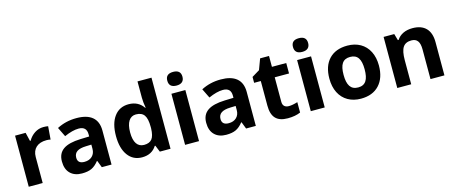

<svg xmlns="http://www.w3.org/2000/svg" viewBox="-46 -1366 4688 1982"><g transform="rotate(-15 2298.0 -375.0)"><path d="M382.8 -556.2C349.1 -556.2 317.9 -546.9 289.1 -528.3C260.3 -509.3 237.3 -484.9 220.2 -454.1H212.9L190.9 -545.9H78.1V0H227.1V-277.8C227.1 -365.7 282.7 -417 377.9 -417C395 -417 409.7 -415.5 421.9 -412.1L433.1 -551.8C419.9 -554.7 402.8 -556.2 382.8 -556.2Z M962.9 0V-363.8C962.9 -494.1 882.3 -557.1 735.8 -557.1C659.2 -557.1 589.8 -540.5 526.9 -507.8L576.2 -407.2C635.3 -433.6 686.5 -446.8 730 -446.8C786.6 -446.8 814.9 -418.9 814.9 -363.8V-339.8L720.2 -336.9C556.6 -331.1 476.1 -278.8 476.1 -163.1C476.1 -107.9 491.2 -64.9 521.5 -35.2C551.3 -5.4 592.8 9.8 645 9.8C687.5 9.8 722.2 3.9 749 -8.8C775.4 -21 801.3 -42.5 826.2 -74.2H830.1L858.9 0ZM814.9 -208C814.9 -175.3 804.7 -148.9 784.2 -128.9C763.2 -108.9 735.8 -99.1 701.2 -99.1C652.8 -99.1 628.9 -120.1 628.9 -162.1C628.9 -220.7 670.9 -248.5 757.3 -251L814.9 -252.9Z M1289.1 9.8C1358.4 9.8 1410.2 -17.1 1443.8 -70.8H1450.2L1479 0H1593.3V-759.8H1443.8V-585C1443.8 -553.2 1447.8 -516.6 1455.1 -476.1H1450.2C1414.1 -529.3 1361.8 -556.2 1293 -556.2C1227.5 -556.2 1176.3 -531.2 1139.2 -481.4C1101.6 -431.2 1083 -361.3 1083 -272C1083 -183.6 1101.6 -114.7 1138.2 -64.9C1174.8 -15.1 1225.1 9.8 1289.1 9.8ZM1341.3 -108.9C1272.5 -108.9 1233.9 -162.6 1233.9 -270C1233.9 -377.4 1272.5 -435.1 1338.9 -435.1C1379.4 -435.1 1409.2 -422.4 1427.2 -397C1445.3 -371.6 1454.1 -329.6 1454.1 -271V-254.9C1452.6 -201.7 1442.9 -164.1 1425.3 -142.1C1407.2 -120.1 1379.4 -108.9 1341.3 -108.9Z M1742.7 -687C1742.7 -638.2 1769.5 -613.8 1823.7 -613.8C1877.9 -613.8 1904.8 -640.6 1904.8 -687C1904.8 -735.4 1877.9 -759.8 1823.7 -759.8C1769.5 -759.8 1742.7 -735.4 1742.7 -687ZM1897.9 -545.9H1749V0H1897.9Z M2504.9 0V-363.8C2504.9 -494.1 2424.3 -557.1 2277.8 -557.1C2201.2 -557.1 2131.8 -540.5 2068.8 -507.8L2118.2 -407.2C2177.2 -433.6 2228.5 -446.8 2272 -446.8C2328.6 -446.8 2356.9 -418.9 2356.9 -363.8V-339.8L2262.2 -336.9C2098.6 -331.1 2018.1 -278.8 2018.1 -163.1C2018.1 -107.9 2033.2 -64.9 2063.5 -35.2C2093.3 -5.4 2134.8 9.8 2187 9.8C2229.5 9.8 2264.2 3.9 2291 -8.8C2317.4 -21 2343.3 -42.5 2368.2 -74.2H2372.1L2400.9 0ZM2356.9 -208C2356.9 -175.3 2346.7 -148.9 2326.2 -128.9C2305.2 -108.9 2277.8 -99.1 2243.2 -99.1C2194.8 -99.1 2170.9 -120.1 2170.9 -162.1C2170.9 -220.7 2212.9 -248.5 2299.3 -251L2356.9 -252.9Z M2888.2 -108.9C2849.1 -108.9 2823.2 -128.4 2823.2 -170.9V-434.1H2976.1V-545.9H2823.2V-662.1H2728L2685.1 -546.9L2603 -497.1V-434.1H2674.3V-170.9C2674.3 -50.3 2726.1 9.8 2845.2 9.8C2899.4 9.8 2944.8 1.5 2981.9 -15.1V-126C2945.3 -114.7 2914.1 -108.9 2888.2 -108.9Z M3085.9 -687C3085.9 -638.2 3112.8 -613.8 3167 -613.8C3221.2 -613.8 3248 -640.6 3248 -687C3248 -735.4 3221.2 -759.8 3167 -759.8C3112.8 -759.8 3085.9 -735.4 3085.9 -687ZM3241.2 -545.9H3092.3V0H3241.2Z M3516.1 -273.9C3516.1 -382.8 3548.8 -436 3628.4 -436C3708.5 -436 3741.2 -381.8 3741.2 -273.9C3741.2 -165 3709 -109.9 3629.4 -109.9C3549.3 -109.9 3516.1 -166 3516.1 -273.9ZM3893.6 -273.9C3893.6 -331.1 3882.8 -381.3 3861.3 -423.8C3818.4 -509.3 3735.4 -556.2 3630.4 -556.2C3545.9 -556.2 3480.5 -531.2 3434.1 -481.9C3387.7 -432.6 3364.3 -363.3 3364.3 -273.9C3364.3 -216.8 3375 -166.5 3396.5 -123.5C3439.5 -37.6 3522.5 9.8 3627.4 9.8C3710.9 9.8 3776.4 -15.1 3823.2 -65.4C3870.1 -115.7 3893.6 -185.1 3893.6 -273.9Z M4520.5 -356C4520.5 -485.4 4453.6 -556.2 4326.7 -556.2C4252.4 -556.2 4191.9 -528.8 4158.7 -476.1H4150.4L4130.4 -545.9H4016.6V0H4165.5V-256.8C4165.5 -321.3 4174.8 -367.7 4193.4 -395.5C4211.9 -423.3 4242.2 -437 4283.7 -437C4344.7 -437 4371.6 -397.5 4371.6 -318.8V0H4520.5Z"/></g></svg>

Font: Samim
Style: Bold
Weight: 700
Foundry: DejaVu fonts team - Redesigned by Saber Rastikerdar
Version: Version 4.0.5